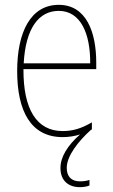

<svg xmlns="http://www.w3.org/2000/svg" viewBox="-20 -557 468 794"><path d="M256 137C256 88 304 27 355 -19C357 -20 359 -21 360 -22V-51C317 -26 282 -15 239 -15C131 -15 76 -106 77 -271H378V-298C378 -424 337 -537 223 -537C106 -537 51 -423 51 -263C51 -97 108 10 239 10C265 10 289 6 311 -1C259 45 230 92 230 138C230 191 264 217 310 217C327 217 341 214 350 210V187C343 190 327 193 311 193C275 193 256 173 256 137ZM223 -512C314 -512 354 -417 353 -295H78C86 -440 140 -512 223 -512Z"/></svg>

Font: Noto Sans Gurmukhi Condensed Thin
Style: Regular
Weight: 100
Width: 3
Designer: Jelle Bosma - Monotype Design Team
Foundry: Monotype Imaging Inc.
Version: Version 2.004